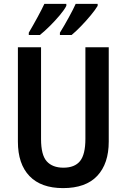

<svg xmlns="http://www.w3.org/2000/svg" viewBox="-20 -957 651 987"><path d="M539 -229Q539 -116 480 -53Q421 10 304 10Q191 10 131.5 -52Q72 -114 72 -229V-714H191V-242Q191 -160 220.5 -127.5Q250 -95 306 -95Q364 -95 391.5 -129Q419 -163 419 -243V-714H539ZM482 -927Q471 -908 447.5 -879.5Q424 -851 397 -823Q370 -795 348 -777H288V-789Q311 -826 334.5 -869Q358 -912 369 -937H482ZM321 -927Q311 -907 288 -879.5Q265 -852 237.5 -824.5Q210 -797 185 -777H128V-789Q151 -828 173.5 -869.5Q196 -911 208 -937H321Z"/></svg>

Font: Noto Sans Kannada Condensed SemiBold
Style: Regular
Weight: 600
Width: 3
Designer: Jelle Bosma - Monotype Design Team
Foundry: Monotype Imaging Inc.
Version: Version 2.005; ttfautohint (v1.8.4.7-5d5b)